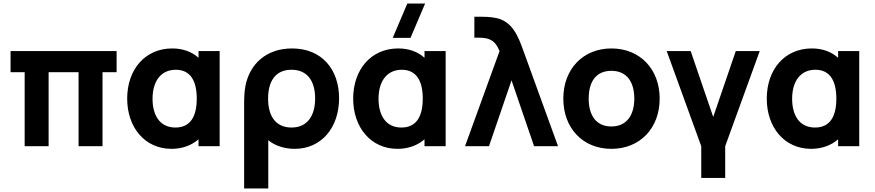

<svg xmlns="http://www.w3.org/2000/svg" viewBox="-20 -830 4968 1090"><path d="M120 0H256V-420H426V0H562V-420H642V-540H40V-420H120Z M954 15C1015 15 1068 -5 1107 -39V0H1227V-540H1107V-502C1069 -536 1018.5 -555 958 -555C803 -555 702 -435 702 -270C702 -108 801 15 954 15ZM846 -269C846 -372 896 -434 978 -434C1063 -434 1097 -368 1097 -270C1097 -172 1063 -106 976 -106C884 -106 846 -180 846 -269Z M1366 -230V240H1503V-34C1539 -4 1593 15 1653 15C1806 15 1905 -107 1905 -272C1905 -435 1808 -555 1638 -555C1493 -555 1397 -468 1373 -340C1366 -303 1366 -266 1366 -230ZM1502 -270C1502 -368 1543 -434 1635 -434C1724 -434 1769 -371 1769 -271C1769 -173 1725 -106 1635 -106C1547 -106 1502 -169 1502 -270Z M2237 15C2298 15 2351 -5 2390 -39V0H2510V-540H2390V-502C2352 -536 2301.5 -555 2241 -555C2086 -555 1985 -435 1985 -270C1985 -108 2084 15 2237 15ZM2129 -269C2129 -372 2179 -434 2261 -434C2346 -434 2380 -368 2380 -270C2380 -172 2346 -106 2259 -106C2167 -106 2129 -180 2129 -269ZM2209.5 -615H2310.5L2393.5 -810H2292.5Z M2816 -540 2620 0H2756L2884 -374L3012 0H3148L2952 -540C2921 -627 2889 -706 2800 -727C2766 -735 2723 -735 2712 -735H2673V-616H2699C2765 -616 2793 -596 2816 -540Z M3451 15C3613 15 3725 -102 3725 -270C3725 -437 3614 -555 3451 -555C3291 -555 3178 -439 3178 -270C3178 -103 3288 15 3451 15ZM3322 -270C3322 -364 3362 -428 3451 -428C3537 -428 3581 -366 3581 -270C3581 -177 3538 -112 3451 -112C3366 -112 3322 -173 3322 -270Z M3961 180H4097V0L4293 -540H4157L4029 -166L3901 -540H3765L3961 0Z M4585 15C4646 15 4699 -5 4738 -39V0H4858V-540H4738V-502C4700 -536 4649.5 -555 4589 -555C4434 -555 4333 -435 4333 -270C4333 -108 4432 15 4585 15ZM4477 -269C4477 -372 4527 -434 4609 -434C4694 -434 4728 -368 4728 -270C4728 -172 4694 -106 4607 -106C4515 -106 4477 -180 4477 -269Z"/></svg>

Font: Eudonet ExtraBold
Style: Regular
Weight: 800
Designer: Mikhail Sharanda
Foundry: Mikhail Sharanda
Version: Version 4.503;Glyphs 3.1.2 (3151)